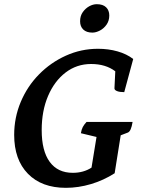

<svg xmlns="http://www.w3.org/2000/svg" viewBox="-20 -889 682 921"><path d="M180 -265Q180 -165 218.5 -112.5Q257 -60 329 -60Q381 -60 419 -85L443 -232L368 -250Q371 -268 377 -279.5Q383 -291 395 -304H616Q609 -259 593 -253L559 -240L530 -58Q477 -24 416.5 -6Q356 12 296 12Q180 12 114 -55.5Q48 -123 48 -242Q48 -325 79.5 -400Q111 -475 167 -532Q223 -589 296 -622Q369 -655 450 -655Q500 -655 544 -642.5Q588 -630 619 -606L576 -447Q554 -447 541.5 -452Q529 -457 529 -465L533 -547Q487 -582 417 -582Q348 -582 294.5 -541Q241 -500 210.5 -428.5Q180 -357 180 -265ZM423.3 -732.6Q394.7 -732.6 379.4 -747.4Q364.2 -762.1 364.2 -786.9Q364.2 -812.6 377 -830.7Q389.9 -848.9 408 -858.9Q426.1 -868.9 444.2 -868.9Q473.8 -868.9 489 -854.1Q504.2 -839.3 504.2 -814.6Q504.2 -789.8 491.4 -771.2Q478.5 -752.6 459.5 -742.6Q440.4 -732.6 423.3 -732.6Z"/></svg>

Font: Petrona
Style: Bold Italic
Weight: 700
Italic angle: -9°
Designer: Ringo R. Seeber
Foundry: Ringo R. Seeber
Version: Version 2.001; ttfautohint (v1.8.3)